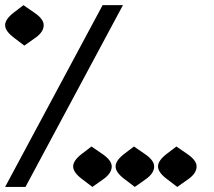

<svg xmlns="http://www.w3.org/2000/svg" viewBox="-20 -697 838 751"><path d="M79.6 34.2H0L381.3 -676.8H460.9ZM507.3 34.2 466.3 2.9Q432.1 -22.9 432.1 -45.9Q432.1 -69.3 466.8 -95.7L503.9 -124L547.9 -93.8Q583 -69.3 583 -45.9Q583 -18.6 548.8 4.9ZM75.2 -518.6 34.2 -549.8Q0 -575.7 0 -598.6Q0 -622.1 34.7 -648.4L71.8 -676.8L115.7 -646.5Q150.9 -622.1 150.9 -598.6Q150.9 -571.3 116.7 -547.9ZM341.3 34.2 300.3 2.9Q266.1 -22.9 266.1 -45.9Q266.1 -69.3 300.8 -95.7L337.9 -124L381.8 -93.8Q417 -69.3 417 -45.9Q417 -18.6 382.8 4.9ZM673.3 34.2 632.3 2.9Q598.1 -22.9 598.1 -45.9Q598.1 -69.3 632.8 -95.7L669.9 -124L713.9 -93.8Q749 -69.3 749 -45.9Q749 -18.6 714.8 4.9Z"/></svg>

Font: ALMAS
Style: Bold
Weight: 700
Designer: ALMAS Font/ by Husham Jawad Kadhim, derived from the Bainsely font by/ Paul James MIller
Foundry: High-Logic / Made with FontCreator
Version: Version 1.411;September 19, 2021;FontCreator 14.0.0.2814 32-